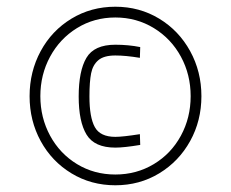

<svg xmlns="http://www.w3.org/2000/svg" viewBox="-20 -720 687 571"><path d="M68 -434Q68 -507 101 -568Q134 -629 192.5 -664.5Q251 -700 323 -700Q395 -700 453.5 -664.5Q512 -629 545.5 -568Q579 -507 579 -434Q579 -361 545.5 -300.5Q512 -240 453.5 -204.5Q395 -169 323 -169Q251 -169 192.5 -204.5Q134 -240 101 -300.5Q68 -361 68 -434ZM547 -434Q547 -498 518 -551.5Q489 -605 437.5 -636.5Q386 -668 323 -668Q260 -668 209 -636.5Q158 -605 129 -551.5Q100 -498 100 -434Q100 -370 129 -316.5Q158 -263 209 -232Q260 -201 323 -201Q386 -201 437.5 -232Q489 -263 518 -316.5Q547 -370 547 -434ZM214 -433Q214 -509 237 -548Q260 -587 323 -587Q362 -587 397 -580L396 -548Q354 -555 323 -555Q289 -555 272.5 -541Q256 -527 251 -502Q246 -477 246 -433Q246 -371 262 -342Q278 -313 323 -313Q345 -313 396 -321L397 -289Q349 -281 323 -281Q261 -281 237.5 -319.5Q214 -358 214 -433Z"/></svg>

Font: Cairo ExtraLight
Style: Regular
Weight: 275
Designer: Mohamed Gaber, Accademia di Belle Arti di Urbino and others
Foundry: Kief Type Foundry, Accademia di Belle Arti di Urbino and others
Version: Version 3.011